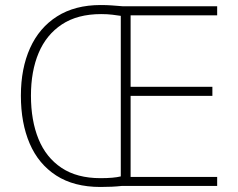

<svg xmlns="http://www.w3.org/2000/svg" viewBox="-20 -739 945 763"><path d="M380 -719Q405 -719 424.5 -717.5Q444 -716 469 -714H843V-678H499V-394H824V-358H499V-36H843V0H463Q445 2 424.5 3Q404 4 379 4Q274 4 203.5 -41.5Q133 -87 98 -168.5Q63 -250 63 -359Q63 -467 99.5 -548Q136 -629 207 -674Q278 -719 380 -719ZM382 -683Q288 -683 226 -642Q164 -601 133.5 -528.5Q103 -456 103 -359Q103 -260 133 -186.5Q163 -113 224.5 -72Q286 -31 379 -31Q432 -31 460 -38V-676Q447 -678 427 -680.5Q407 -683 382 -683Z"/></svg>

Font: Noto Sans Thai ExtraLight
Style: Regular
Weight: 200
Designer: Monotype Design Team
Foundry: Monotype Imaging Inc.
Version: Version 2.001; ttfautohint (v1.8.4.7-5d5b)